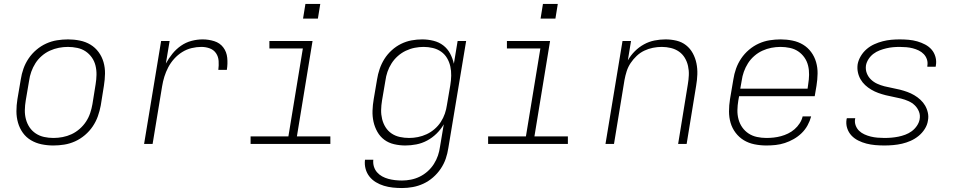

<svg xmlns="http://www.w3.org/2000/svg" viewBox="-20 -727 4840 970"><path d="M250 8Q250 8 250 8Q250 8 250 8H249Q219 8 190 2Q161 -4 136.5 -18.5Q112 -33 95.5 -56Q79 -79 71 -107Q63 -135 63 -165Q63 -195 68 -226L85 -326Q89 -353 98.5 -380Q108 -407 124.5 -431.5Q141 -456 164 -475.5Q187 -495 213.5 -507Q240 -519 268 -523.5Q296 -528 324 -528Q324 -528 324 -528Q324 -528 324 -528Q354 -528 383.5 -522Q413 -516 437 -501.5Q461 -487 478 -464Q495 -441 503 -413Q511 -385 510.5 -355Q510 -325 505 -294L489 -194Q484 -167 474.5 -140Q465 -113 448.5 -88.5Q432 -64 409 -44.5Q386 -25 359.5 -13Q333 -1 305 3.5Q277 8 250 8ZM250 -30Q273 -30 296.5 -34.5Q320 -39 341.5 -49Q363 -59 382 -75.5Q401 -92 414.5 -112.5Q428 -133 435.5 -155.5Q443 -178 447 -201L463 -301Q467 -325 467.5 -349Q468 -373 462.5 -395.5Q457 -418 444 -436.5Q431 -455 412.5 -467.5Q394 -480 370.5 -485Q347 -490 323 -490Q300 -490 277 -485.5Q254 -481 232 -471Q210 -461 191 -444.5Q172 -428 159 -407.5Q146 -387 138 -364.5Q130 -342 127 -319L110 -219Q106 -195 105.5 -171Q105 -147 111 -124.5Q117 -102 129.5 -83.5Q142 -65 161 -52.5Q180 -40 203 -35Q226 -30 250 -30Z M708 0 794 -520H837L818 -406Q832 -432 851 -455.5Q870 -479 894.5 -496Q919 -513 947.5 -520.5Q976 -528 1004 -528Q1034 -528 1062.5 -519Q1091 -510 1108 -487.5Q1125 -465 1128 -435Q1131 -405 1126 -374H1083Q1086 -397 1084.5 -419Q1083 -441 1071.5 -458Q1060 -475 1040 -482.5Q1020 -490 997 -490Q973 -490 948 -484Q923 -478 900.5 -464Q878 -450 860 -430Q842 -410 830 -387Q818 -364 810.5 -340Q803 -316 799 -291L751 0Z M1246 0V-38H1437L1510 -482H1341V-520H1559L1480 -38H1649V0ZM1511 -633 1523 -707H1598L1586 -633Z M2011 223Q1987 223 1964 220.5Q1941 218 1919.5 211.5Q1898 205 1879 193.5Q1860 182 1846.5 165Q1833 148 1827 126Q1821 104 1824 80H1866Q1864 98 1869 114.5Q1874 131 1885 143.5Q1896 156 1910.5 164Q1925 172 1941.5 176.5Q1958 181 1975.5 183Q1993 185 2011 185Q2033 185 2056 180.5Q2079 176 2100.5 165.5Q2122 155 2140.5 138.5Q2159 122 2172 101.5Q2185 81 2192.5 59Q2200 37 2203 14L2222 -99Q2207 -73 2185.5 -52Q2164 -31 2138 -17Q2112 -3 2083.5 2.5Q2055 8 2028 8Q1999 8 1971 1.5Q1943 -5 1921.5 -21Q1900 -37 1886.5 -61Q1873 -85 1867 -112Q1861 -139 1862 -168Q1863 -197 1868 -226L1885 -326Q1889 -352 1898 -378.5Q1907 -405 1922 -429Q1937 -453 1959 -473Q1981 -493 2006.5 -505.5Q2032 -518 2059 -523Q2086 -528 2113 -528Q2142 -528 2170 -521Q2198 -514 2219.5 -497.5Q2241 -481 2254 -456.5Q2267 -432 2273 -405L2292 -520H2335L2245 21Q2241 48 2232 74.5Q2223 101 2206.5 125.5Q2190 150 2167.5 169.5Q2145 189 2119 201Q2093 213 2065.5 218Q2038 223 2011 223ZM2047 -30Q2069 -30 2091.5 -34.5Q2114 -39 2135.5 -49Q2157 -59 2175.5 -75Q2194 -91 2207 -111Q2220 -131 2227.5 -153Q2235 -175 2238 -197L2255 -297Q2259 -321 2259.5 -345Q2260 -369 2255 -391.5Q2250 -414 2238.5 -433.5Q2227 -453 2208.5 -466Q2190 -479 2167 -484.5Q2144 -490 2120 -490Q2098 -490 2075 -485.5Q2052 -481 2030 -470.5Q2008 -460 1989.5 -443.5Q1971 -427 1958 -406.5Q1945 -386 1937.5 -364Q1930 -342 1927 -319L1910 -219Q1906 -195 1905.5 -171.5Q1905 -148 1910.5 -125.5Q1916 -103 1928 -84Q1940 -65 1958.5 -52.5Q1977 -40 2000 -35Q2023 -30 2047 -30Z M2446 0V-38H2637L2710 -482H2541V-520H2759L2680 -38H2849V0ZM2711 -633 2723 -707H2798L2786 -633Z M3039 0 3125 -520H3168L3152 -422Q3166 -447 3187 -468Q3208 -489 3233.5 -503Q3259 -517 3287 -522.5Q3315 -528 3342 -528Q3371 -528 3398 -521.5Q3425 -515 3446 -498.5Q3467 -482 3480 -458Q3493 -434 3498.5 -407Q3504 -380 3503 -351.5Q3502 -323 3497 -294L3449 0H3406L3455 -301Q3459 -324 3460 -347.5Q3461 -371 3456 -393.5Q3451 -416 3439.5 -435Q3428 -454 3410 -466.5Q3392 -479 3369.5 -484.5Q3347 -490 3323 -490Q3301 -490 3278.5 -485.5Q3256 -481 3235 -471Q3214 -461 3196.5 -444.5Q3179 -428 3166 -408.5Q3153 -389 3146 -367Q3139 -345 3135 -323L3082 0Z M3852 8Q3821 8 3791.5 2Q3762 -4 3738 -18.5Q3714 -33 3696.5 -56Q3679 -79 3671 -106.5Q3663 -134 3663 -164.5Q3663 -195 3668 -226L3685 -326Q3689 -353 3698.5 -380Q3708 -407 3724.5 -431.5Q3741 -456 3764 -475.5Q3787 -495 3813.5 -507Q3840 -519 3868 -523.5Q3896 -528 3924 -528Q3924 -528 3924 -528Q3924 -528 3924 -528Q3954 -528 3983.5 -522Q4013 -516 4037 -501.5Q4061 -487 4078 -464Q4095 -441 4103 -413Q4111 -385 4110.5 -355Q4110 -325 4105 -294L4096 -241H3714L3710 -219Q3706 -195 3705.5 -171Q3705 -147 3711 -124.5Q3717 -102 3730 -83.5Q3743 -65 3762 -52.5Q3781 -40 3804.5 -35Q3828 -30 3852 -30Q3870 -30 3888.5 -32Q3907 -34 3925.5 -39Q3944 -44 3961.5 -52.5Q3979 -61 3994 -74Q4009 -87 4020 -104Q4031 -121 4035 -139H4078Q4072 -116 4060 -94Q4048 -72 4030 -54.5Q4012 -37 3990 -24.5Q3968 -12 3945 -4.5Q3922 3 3898.5 5.5Q3875 8 3852 8ZM4060 -279 4063 -301Q4067 -325 4067.5 -349Q4068 -373 4062.5 -395.5Q4057 -418 4044 -436.5Q4031 -455 4012.5 -467.5Q3994 -480 3970.5 -485Q3947 -490 3923 -490Q3900 -490 3877 -485.5Q3854 -481 3832 -471Q3810 -461 3791 -444.5Q3772 -428 3759 -407.5Q3746 -387 3738 -364.5Q3730 -342 3727 -319L3720 -279Z M4448 8Q4425 8 4402 6Q4379 4 4357.5 -1.5Q4336 -7 4316 -17Q4296 -27 4281.5 -42.5Q4267 -58 4260 -79.5Q4253 -101 4257 -125Q4258 -126 4258 -127.5Q4258 -129 4258 -130H4301Q4301 -129 4300.5 -128Q4300 -127 4300 -126Q4297 -109 4303 -93Q4309 -77 4320.5 -66Q4332 -55 4347.5 -48Q4363 -41 4379.5 -37Q4396 -33 4413.5 -31.5Q4431 -30 4448 -30Q4466 -30 4483.5 -31.5Q4501 -33 4518.5 -36.5Q4536 -40 4553.5 -46.5Q4571 -53 4586 -64Q4601 -75 4612 -91Q4623 -107 4626 -124Q4630 -145 4622.5 -163.5Q4615 -182 4601.5 -195Q4588 -208 4570 -216Q4552 -224 4532.5 -229Q4513 -234 4493.5 -237.5Q4474 -241 4454.5 -246Q4435 -251 4417 -257.5Q4399 -264 4382 -274Q4365 -284 4351 -297Q4337 -310 4327.5 -326.5Q4318 -343 4314 -362.5Q4310 -382 4313 -403Q4317 -424 4329 -444Q4341 -464 4358.5 -479Q4376 -494 4397 -503.5Q4418 -513 4439.5 -518.5Q4461 -524 4482.5 -526Q4504 -528 4525 -528Q4548 -528 4570.5 -526Q4593 -524 4614 -518Q4635 -512 4654 -502Q4673 -492 4686.5 -476.5Q4700 -461 4706 -439.5Q4712 -418 4708 -396Q4708 -394 4707.5 -392.5Q4707 -391 4707 -390H4665Q4665 -391 4665 -392Q4665 -393 4665 -394Q4668 -411 4663 -426.5Q4658 -442 4647 -453.5Q4636 -465 4621.5 -472Q4607 -479 4591.5 -483Q4576 -487 4559 -488.5Q4542 -490 4525 -490Q4508 -490 4491.5 -488.5Q4475 -487 4458 -483Q4441 -479 4424 -472.5Q4407 -466 4392.5 -455Q4378 -444 4368 -428.5Q4358 -413 4355 -397Q4352 -376 4359 -357.5Q4366 -339 4380 -325.5Q4394 -312 4411.5 -304Q4429 -296 4448.5 -291Q4468 -286 4487.5 -282.5Q4507 -279 4526.5 -274Q4546 -269 4564 -262.5Q4582 -256 4599 -246Q4616 -236 4630 -223Q4644 -210 4653.5 -194Q4663 -178 4667.5 -158Q4672 -138 4668 -118Q4665 -96 4652 -75.5Q4639 -55 4620.5 -40Q4602 -25 4580.5 -15.5Q4559 -6 4537 -1Q4515 4 4492.5 6Q4470 8 4448 8Z"/></svg>

Font: Iosevka SS04 XLt Ex Obl
Style: Regular
Weight: 200
Width: 7
Italic angle: -9°
Monospace: yes
Designer: Belleve Invis
Foundry: Belleve Invis
Version: Version 19.0.0; ttfautohint (v1.8.4)